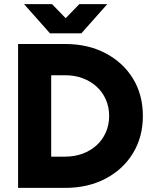

<svg xmlns="http://www.w3.org/2000/svg" viewBox="-20 -914 745 934"><path d="M68 0V-700H297Q408 -700 493.5 -655Q579 -610 627 -531.5Q675 -453 675 -350Q675 -248 627 -169Q579 -90 493.5 -45Q408 0 297 0ZM229 -152H297Q343 -152 382 -166.5Q421 -181 450 -207.5Q479 -234 495 -270.5Q511 -307 511 -350Q511 -393 495 -429.5Q479 -466 450 -492.5Q421 -519 382 -533.5Q343 -548 297 -548H229ZM232 -752V-756L366 -894H502L376 -752ZM223 -752 97 -894H233L367 -756V-752Z"/></svg>

Font: Figtree ExtraBold
Style: Regular
Weight: 800
Designer: Erik Kennedy
Foundry: Erik Kennedy
Version: Version 2.002